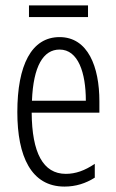

<svg xmlns="http://www.w3.org/2000/svg" viewBox="-20 -679 428 709"><path d="M305 -659H87V-616H305ZM200 -542C96 -542 44 -438 44 -265C44 -102 95 10 218 10C260 10 297 -2 330 -23V-74C293 -49 259 -37 223 -37C139 -37 98 -115 97 -263H347V-305C347 -432 305 -542 200 -542ZM200 -496C269 -496 297 -410 297 -307H98C103 -435 140 -496 200 -496Z"/></svg>

Font: Noto Sans Display Condensed Light
Style: Regular
Weight: 300
Width: 3
Designer: Monotype Design Team
Foundry: Monotype Imaging Inc.
Version: Version 1.900